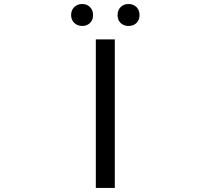

<svg xmlns="http://www.w3.org/2000/svg" viewBox="-20 -928 1040 948"><path d="M453.1 0V-733.4H546.9V0ZM331.1 -853.5Q331.1 -877.9 346.7 -893.1Q362.3 -908.2 385.7 -908.2Q409.2 -908.2 424.3 -893.1Q439.5 -877.9 439.5 -853.5Q439.5 -829.1 424.3 -814.5Q409.2 -799.8 385.7 -799.8Q362.3 -799.8 346.7 -814.9Q331.1 -830.1 331.1 -853.5ZM614.3 -799.8Q590.8 -799.8 575.7 -814.5Q560.5 -829.1 560.5 -853.5Q560.5 -877.9 575.7 -893.1Q590.8 -908.2 614.3 -908.2Q638.7 -908.2 653.8 -893.1Q668.9 -877.9 668.9 -853.5Q668.9 -829.1 653.8 -814.5Q638.7 -799.8 614.3 -799.8Z"/></svg>

Font: GenEi Gothic M Regular
Style: Regular
Weight: 400
Designer: o_tamon (Modified); [Source Han Sans]
Ryoko NISHIZUKA  (kana & ideographs); Paul D. Hunt (Latin, Greek & Cyrillic); Wenl
Version: Version 1.1a;Original Version 1.004